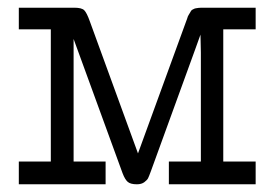

<svg xmlns="http://www.w3.org/2000/svg" viewBox="-20 -478 712 498"><path d="M28.8 0V-59.1H111.8V-401.9H28.8V-458H172.9Q191.9 -458 198.5 -451.4Q205.1 -444.8 212.9 -422.9L337.9 -80.1L462.9 -422.9Q463.9 -424.8 465.3 -429.4Q466.8 -434.1 467.3 -435.5Q467.8 -437 470 -440.4Q472.2 -443.8 472.7 -444.8Q473.1 -445.8 475.1 -449Q477.1 -452.1 478.5 -452.6Q480 -453.1 482.4 -454.6Q484.9 -456.1 488 -456.5Q491.2 -457 494.6 -457.5Q498 -458 502 -458H643.1V-401.9H559.1V-59.1H643.1V0H418V-59.1H501V-341.8L500 -388.2L484.9 -346.2L371.1 -33.2Q366.2 -20 364 -15.6Q361.8 -11.2 354.5 -5.6Q347.2 0 335 0Q318.8 0 311.5 -6.1Q304.2 -12.2 297.9 -28.8L170.9 -377V-59.1H253.9V0Z"/></svg>

Font: CMU Concrete
Style: Roman
Weight: 500
Version: Version 0.7.0